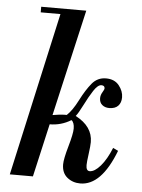

<svg xmlns="http://www.w3.org/2000/svg" viewBox="-54 -797 631 853"><g transform="rotate(5 261.5 -370.5)"><path d="M95 -729V-754H296L187 -279Q223 -285 238 -285H250Q274 -307 298.5 -355Q323 -403 347.5 -432.5Q372 -462 410 -462Q448 -462 468 -437Q488 -412 488 -384Q488 -360 474.5 -346Q461 -332 435 -332Q416 -332 403.5 -342.5Q391 -353 391 -372Q391 -386 399 -399Q407 -412 407 -417Q407 -430 392 -430Q376 -430 357.5 -401.5Q339 -373 320 -335Q301 -297 290 -284Q367 -244 367 -174Q367 -157 362 -120.5Q357 -84 357 -71Q357 -45 373 -45Q395 -45 421 -75Q447 -105 468 -157L491 -146Q430 13 336 13Q302 13 277.5 -7Q253 -27 253 -65Q253 -89 269.5 -146.5Q286 -204 286 -227Q286 -254 273 -264Q229 -237 178 -237L124 0H21L183 -729Z"/></g></svg>

Font: Libre Bodoni
Style: Italic
Weight: 400
Italic angle: -13°
Designer: Pablo Impallari, Rodrigo Fuenzalida
Foundry: Pablo Impallari, Rodrigo Fuenzalida
Version: Version 1.001